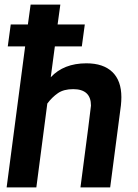

<svg xmlns="http://www.w3.org/2000/svg" viewBox="-20 -820 603 840"><path d="M462 0H332Q377 -342 378 -358Q378 -430 300 -430Q259 -430 233.5 -412.5Q208 -395 187 -367L139 0H9L90 -617H14L27 -713H102L114 -800H244L232 -713H351L338 -617H220L202 -482Q259 -543 358 -543Q432 -543 471.5 -505Q511 -467 511 -395Q511 -378 509 -359Z"/></svg>

Font: Tanohe Sans SemiBold
Style: Italic
Weight: 600
Designer: Village Type and Design LLC & Cristiano Sobral
Foundry: Cooper Hewitt Smithsonian Design Museum
Version: Version 1.00;September 29, 2021;FontCreator 13.0.0.2655 64-b